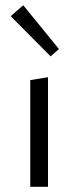

<svg xmlns="http://www.w3.org/2000/svg" viewBox="-20 -716 300 736"><path d="M21 -654 69 -696 206 -528 174 -500ZM96 -409 164 -420V0H96Z"/></svg>

Font: Ysabeau Infant
Style: Regular
Weight: 400
Designer: Christian Thalmann (Catharsis Fonts)
Version: Version 0.003